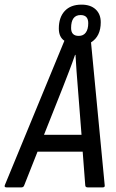

<svg xmlns="http://www.w3.org/2000/svg" viewBox="-49 -809 500 829"><path d="M-21 0Q-32 0 -28 -10L229 -633Q205 -649 205 -686Q205 -734 230.5 -761.5Q256 -789 303 -789Q342 -789 364 -768.5Q386 -748 386 -713Q386 -652 344 -626L403 -10Q405 0 395 0H329Q319 0 319 -10L308 -154H113L56 -10Q53 0 44 0ZM291 -654Q311 -654 321.5 -668.5Q332 -683 332 -709Q332 -744 299 -744Q258 -744 258 -688Q258 -654 291 -654ZM141 -227H303L287 -431Q284 -466 281.5 -501.5Q279 -537 277 -572H275Q263 -537 249.5 -502Q236 -467 222 -431Z"/></svg>

Font: Sofia Sans Condensed Medium
Style: Italic
Weight: 500
Italic angle: -9°
Designer: Botio Nikoltchev, Ani Petrova
Foundry: lettersoup
Version: Version 4.101; ttfautohint (v1.8.4.7-5d5b)